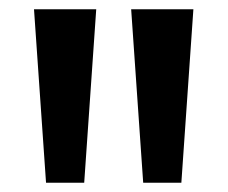

<svg xmlns="http://www.w3.org/2000/svg" viewBox="-20 -828 492 415"><path d="M79.5 -433 53.5 -808H188L162 -433ZM289.5 -433 263.5 -808H398L372 -433Z"/></svg>

Font: Encode Sans SemiExpanded SemiBold
Style: Regular
Weight: 600
Width: 6
Designer: Multiple Designers
Foundry: Impallari Type
Version: Version 3.002